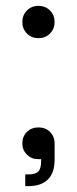

<svg xmlns="http://www.w3.org/2000/svg" viewBox="-20 -530 262 654"><path d="M56 -455Q56 -478 71.5 -494Q87 -510 111 -510Q135 -510 150.5 -494Q166 -478 166 -455Q166 -432 150.5 -416Q135 -400 111 -400Q87 -400 71.5 -416Q56 -432 56 -455ZM56 -41Q56 -65 71.5 -80.5Q87 -96 111 -96Q135 -96 150.5 -80.5Q166 -65 166 -41V14Q166 59 143 81.5Q120 104 77 104H66V64H77Q101 64 110.5 54Q120 44 120 21V12H109Q87 12 71.5 -3.5Q56 -19 56 -41Z"/></svg>

Font: Space Grotesk Variable
Style: Regular
Weight: 400
Designer: Florian Karsten (Space Grotesk), Colophon Foundry (Space Mono)
Foundry: Florian Karsten
Version: Version 1.106